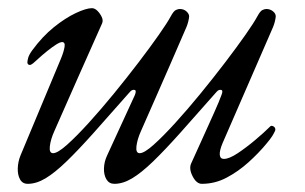

<svg xmlns="http://www.w3.org/2000/svg" viewBox="-20 -436 747 470"><path d="M48 14Q35 14 29 3Q23 -8 23.5 -24Q24 -40 30 -55L129 -292Q136 -309 138 -321Q140 -333 132 -333Q127 -333 117.5 -327Q108 -321 95.5 -311Q83 -301 70 -289Q66 -285 61 -281Q56 -277 53 -277Q50 -277 48.5 -279Q47 -281 47 -283Q47 -287 49 -294.5Q51 -302 59 -313Q84 -347 112 -369.5Q140 -392 165.5 -404Q191 -416 205 -416Q212 -416 218.5 -409.5Q225 -403 229 -394.5Q233 -386 230 -379Q200 -312 171.5 -247.5Q143 -183 113 -115Q104 -95 102 -78Q100 -61 110 -61Q121 -61 144 -81.5Q167 -102 197 -135Q227 -168 258.5 -206.5Q290 -245 319 -283Q348 -321 369 -351Q390 -381 398 -396Q405 -409 410.5 -411.5Q416 -414 420 -414Q430 -414 436.5 -408Q443 -402 443 -396Q443 -392 440.5 -382Q438 -372 430 -355Q413 -316 395.5 -275.5Q378 -235 360 -194.5Q342 -154 325 -115Q316 -95 314 -78Q312 -61 322 -61Q333 -61 356 -81.5Q379 -102 409 -135Q439 -168 470.5 -206.5Q502 -245 531 -283Q560 -321 581 -351Q602 -381 610 -396Q617 -409 622.5 -411.5Q628 -414 632 -414Q641 -414 648 -408.5Q655 -403 655 -396Q655 -392 652.5 -382Q650 -372 642 -355L525 -86Q517 -67 518 -57Q519 -47 528 -47Q541 -47 562 -61Q583 -75 605 -93.5Q627 -112 642 -127Q643 -128 645 -128Q648 -128 651 -125.5Q654 -123 654 -119Q654 -117 653 -115Q652 -113 650.5 -110Q649 -107 646.5 -103Q644 -99 640.5 -94.5Q637 -90 632 -84Q613 -61 588 -38.5Q563 -16 534.5 -1Q506 14 474 14Q461 14 451.5 -4.5Q442 -23 448 -36Q462 -67 477 -100Q492 -133 504.5 -161Q517 -189 522 -203Q527 -215 521 -216Q515 -217 510 -211Q459 -153 421 -110.5Q383 -68 354.5 -40.5Q326 -13 303.5 0.5Q281 14 260 14Q247 14 240.5 3Q234 -8 234.5 -24Q235 -40 242 -55L310 -203Q315 -215 309 -216Q303 -217 298 -211Q247 -153 209 -110.5Q171 -68 142.5 -40.5Q114 -13 91.5 0.5Q69 14 48 14Z"/></svg>

Font: EB Garamond
Style: Italic
Weight: 400
Italic angle: -17.2°
Designer: Georg Duffner and Octavio Pardo
Foundry: Georg Duffner
Version: Version 1.001